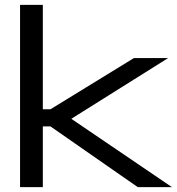

<svg xmlns="http://www.w3.org/2000/svg" viewBox="-20 -770 728 790"><path d="M62.5 -750H156.2V-320.3H187.5L531.2 -531.2H671.9L273.4 -281.2L687.5 0H546.9L187.5 -250H156.2V0H62.5Z"/></svg>

Font: Michroma+
Style: Regular
Weight: 400
Designer: beogot
Foundry: beogot
Version: Version